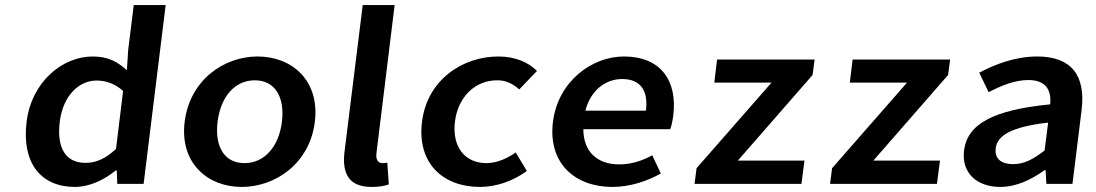

<svg xmlns="http://www.w3.org/2000/svg" viewBox="-20 -726 4326 758"><path d="M85 -245C65 -83 141 12 276 12C334 12 393 -17 437 -53H441L443 0H547L634 -706H508L486 -528L481 -449C443 -482 408 -503 346 -503C228 -503 105 -405 85 -245ZM216 -246C229 -349 292 -408 361 -408C397 -408 432 -397 466 -367L438 -138C397 -100 360 -83 318 -83C240 -83 203 -140 216 -246Z M709 -245C689 -82 800 12 934 12C1069 12 1203 -82 1223 -245C1243 -409 1132 -503 997 -503C863 -503 729 -409 709 -245ZM839 -245C851 -344 907 -409 986 -409C1065 -409 1105 -344 1093 -245C1081 -147 1024 -82 945 -82C866 -82 827 -147 839 -245Z M1340 -126C1330 -41 1357 12 1447 12C1477 12 1499 8 1515 2L1509 -84C1499 -82 1495 -82 1489 -82C1476 -82 1463 -92 1466 -120L1538 -706H1412Z M1646 -245C1626 -82 1728 12 1875 12C1937 12 2004 -10 2060 -51L2016 -124C1984 -102 1944 -82 1900 -82C1815 -82 1764 -147 1776 -245C1788 -344 1856 -409 1943 -409C1977 -409 2004 -396 2030 -373L2100 -446C2068 -478 2017 -503 1948 -503C1804 -503 1666 -409 1646 -245Z M2163 -245C2143 -83 2248 12 2398 12C2466 12 2533 -10 2589 -41L2555 -113C2513 -90 2471 -77 2425 -77C2338 -77 2283 -127 2283 -216H2626C2631 -228 2635 -248 2638 -270C2655 -407 2589 -503 2443 -503C2317 -503 2183 -405 2163 -245ZM2291 -289C2312 -371 2372 -414 2436 -414C2510 -414 2540 -367 2530 -289Z M2722 0H3144L3156 -92H2893L3188 -430L3196 -491H2811L2800 -400H3026L2730 -62Z M3257 0H3679L3691 -92H3428L3723 -430L3731 -491H3346L3335 -400H3561L3265 -62Z M3786 -132C3775 -46 3834 12 3929 12C3993 12 4051 -17 4104 -54H4108L4111 0H4214L4250 -291C4267 -428 4210 -503 4075 -503C3989 -503 3910 -473 3846 -439L3883 -362C3933 -388 3986 -410 4040 -410C4113 -410 4131 -366 4126 -314C3902 -292 3799 -237 3786 -132ZM3911 -141C3917 -190 3970 -225 4118 -242L4104 -132C4060 -98 4024 -78 3980 -78C3935 -78 3906 -97 3911 -141Z"/></svg>

Font: Falling Sky
Style: ExtObl
Weight: 400
Designer: Paul D. Hunt
Foundry: Adobe Systems Incorporated
Version: Version 1.02